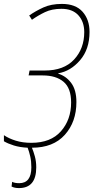

<svg xmlns="http://www.w3.org/2000/svg" viewBox="-34 -744 477 980"><path d="M63 216Q151 216 151 110Q151 80 144 54.5Q137 29 129 10Q238 10 297 -56Q356 -122 356 -223Q356 -285 329.5 -320.5Q303 -356 263 -368L264 -370Q327 -381 375 -437Q423 -493 423 -581Q423 -644 387.5 -684Q352 -724 282 -724Q227 -724 187.5 -706Q148 -688 115 -665L129 -643Q160 -665 195.5 -682Q231 -699 280 -699Q336 -699 366 -666Q396 -633 396 -580Q396 -496 344 -440Q292 -384 194 -384H117L112 -359H184Q252 -359 290.5 -326.5Q329 -294 329 -221Q329 -133 277 -74Q225 -15 126 -15Q82 -15 46.5 -26Q11 -37 -14 -54V-23Q6 -11 36.5 -1.5Q67 8 107 10Q115 30 120.5 55Q126 80 126 110Q126 191 64 191Q41 191 28 184L25 208Q40 216 63 216Z"/></svg>

Font: Noto Sans Display SemiCondensed Thin
Style: Italic
Weight: 250
Width: 4
Designer: Monotype Design team
Foundry: Monotype Imaging Inc.
Version: 1.000